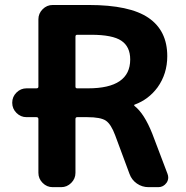

<svg xmlns="http://www.w3.org/2000/svg" viewBox="-20 -775 749 774"><path d="M134.8 -294.9Q134.8 -302.7 127 -302.7H86.9Q63.5 -302.7 46.4 -319.8Q29.3 -336.9 29.3 -360.4V-361.3Q29.3 -384.8 46.4 -401.9Q63.5 -418.9 86.9 -418.9H127Q134.8 -418.9 134.8 -425.8V-697.3Q134.8 -720.7 151.9 -737.8Q168.9 -754.9 192.4 -754.9H337.9Q502.9 -754.9 578.6 -703.1Q654.3 -651.4 654.3 -548.8Q654.3 -477.5 615.2 -422.9Q579.1 -374 523.4 -353.5Q521.5 -353.5 521 -351.1Q520.5 -348.6 522.5 -347.7Q561.5 -317.4 593.8 -236.3L655.3 -74.2Q658.2 -66.4 658.2 -59.6Q658.2 -47.9 651.4 -38.1Q638.7 -20.5 618.2 -20.5H579.1Q552.7 -20.5 531.7 -35.2Q510.7 -49.8 502 -74.2L444.3 -229.5Q427.7 -274.4 406.7 -288.6Q385.7 -302.7 332 -302.7H291Q284.2 -302.7 284.2 -294.9V-78.1Q284.2 -54.7 267.1 -37.6Q250 -20.5 226.6 -20.5H192.4Q168.9 -20.5 151.9 -37.6Q134.8 -54.7 134.8 -78.1ZM347.7 -634.8H291Q284.2 -634.8 284.2 -627V-425.8Q284.2 -418.9 291 -418.9H335Q504.9 -418.9 504.9 -535.2Q504.9 -586.9 469.2 -610.8Q433.6 -634.8 347.7 -634.8Z"/></svg>

Font: Gen Jyuu Gothic Bold
Style: Bold
Weight: 700
Designer: [Source Han Sans]
Ryoko NISHIZUKA  (kana & ideographs); Paul D. Hunt (Latin, Greek & Cyrillic); Wenlong ZHANG  (bopomofo
Version: Version 1.002.20150607